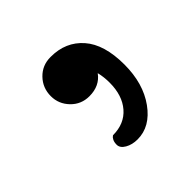

<svg xmlns="http://www.w3.org/2000/svg" viewBox="-75 -155 330 330"><g transform="rotate(-45 90.5 10.0)"><path d="M63 78Q91 78 107 59.5Q123 41 123 10Q123 -4 120 -16Q107 2 82 2Q62 2 48.5 -12Q35 -26 35 -45Q35 -65 48.5 -79Q62 -93 82 -93H83Q119 -93 141 -68Q163 -43 163 6Q163 52 141 82.5Q119 113 88 113Q75 113 65.5 107.5Q56 102 56 94Q56 88 58 84Q60 80 62 79Z"/></g></svg>

Font: Sofia
Style: Regular
Weight: 400
Designer: Paula Nazal and Daniel Hernndez
Foundry: Paula Nazal, Daniel Hernndez
Version: Version 1.001